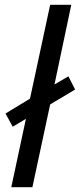

<svg xmlns="http://www.w3.org/2000/svg" viewBox="-20 -780 333 800"><path d="M27 0 88 -285 33 -252 3 -307 105 -369 189 -760H277L207 -428L265 -462L293 -407L189 -345L115 0Z"/></svg>

Font: Noto Sans IKEA
Style: Italic
Weight: 400
Italic angle: -12°
Designer: Monotype Design Team
Foundry: Monotype Imaging Inc.
Version: Version 2.001